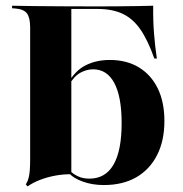

<svg xmlns="http://www.w3.org/2000/svg" viewBox="-20 -642 644 677"><path d="M366.9 -430.6Q426.6 -430.6 469.8 -404.4Q512.9 -378.2 536.3 -330.2Q559.7 -282.3 559.7 -215.3Q559.7 -146 533.9 -95.2Q508.1 -44.4 460.5 -16.9Q412.9 10.5 346 10.5Q305.6 10.5 272.2 -1.6Q238.7 -13.7 224.2 -30.6L226.6 -40.3Q237.9 -28.2 255.2 -20.2Q272.6 -12.1 295.2 -12.1Q351.6 -12.1 380.2 -61.3Q408.9 -110.5 408.9 -208.1Q408.9 -300.8 383.1 -349.2Q357.3 -397.6 308.1 -397.6Q285.5 -397.6 263.3 -385.5Q241.1 -373.4 221.8 -340.3L219.4 -347.6Q244.4 -392.7 281.9 -411.7Q319.4 -430.6 366.9 -430.6ZM86.3 -209.7V-545.2Q86.3 -579.8 75 -594.8Q63.7 -609.7 33.9 -612.1L22.6 -612.9V-621.8Q53.2 -621 98.4 -620.6Q143.5 -620.2 200.8 -619.8Q258.1 -619.4 324.2 -619.4Q365.3 -619.4 400.4 -619.8Q435.5 -620.2 465.7 -620.6Q496 -621 520.2 -621.8Q519.4 -571 523 -525Q526.6 -479 533.1 -435.5H524.2Q501.6 -500 475 -538.3Q448.4 -576.6 412.1 -593.5Q375.8 -610.5 323.4 -610.5H229.8L231.5 -612.1V-209.7ZM231.5 -27.4Q205.6 -28.2 176.2 -23Q146.8 -17.7 121 -7.7Q95.2 2.4 77.4 15.3L71 8.1Q77.4 -1.6 80.6 -13.7Q83.9 -25.8 85.1 -41.9Q86.3 -58.1 86.3 -80.6V-209.7H231.5V0Z"/></svg>

Font: Playfair 144pt SemiExpanded Black
Style: Regular
Weight: 900
Width: 6
Designer: Claus Eggers Sørensen
Foundry: Claus Eggers Sørensen
Version: Version 2.203